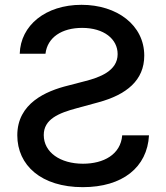

<svg xmlns="http://www.w3.org/2000/svg" viewBox="-20 -757 683 789"><path d="M61.1 -536.2H166.9C174.7 -603.3 234 -642.4 317.5 -642.4C407 -642.4 463.4 -596.6 463.4 -534.8C463.8 -465.2 388.1 -438.6 331.3 -424L260.3 -405.5C168 -382.8 51.1 -332 51.1 -201C51.1 -77.8 149.5 12.1 320.3 12.1C483.3 12.1 585.2 -69.2 592.3 -201H482.2C475.9 -121.8 405.5 -84.2 321 -84.2C227.6 -84.2 159.8 -131 159.8 -202.1C159.8 -266.7 219.8 -292.3 297.6 -312.9L383.5 -336.3C500.4 -367.9 572.8 -427.2 572.8 -528.4C572.8 -653.8 460.9 -737.2 315 -737.2C167.3 -737.2 64.3 -652.7 61.1 -536.2Z"/></svg>

Font: Margiela Sans Medium
Style: Regular
Weight: 500
Designer: Stefan Endress, Andreas Faust
Version: Version 1.100;FEAKit 1.0